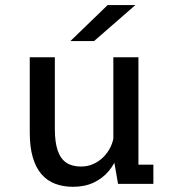

<svg xmlns="http://www.w3.org/2000/svg" viewBox="-20 -726 690 758"><path d="M268 11.5Q229.5 11.5 197.8 -0.5Q166 -12.5 143.8 -38.2Q121.5 -64 109.5 -104.8Q97.5 -145.5 97.5 -202.5V-500H196.5V-217.5Q196.5 -164.5 207.8 -131.8Q219 -99 241.8 -83.8Q264.5 -68.5 300 -68.5Q325.5 -68.5 348.2 -78.5Q371 -88.5 388.8 -106.5Q406.5 -124.5 417.5 -148Q428.5 -171.5 430 -198L458 -189Q458 -151.5 445.8 -115.8Q433.5 -80 409.8 -51.2Q386 -22.5 350.5 -5.5Q315 11.5 268 11.5ZM446 0 427.5 -107V-500H526.5V-52.5L507 -76H585.5V0ZM351.5 -564H258L405 -706H514.5Z"/></svg>

Font: Trispace Thin
Style: Regular
Weight: 400
Version: Version 1.210